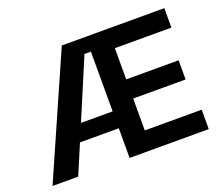

<svg xmlns="http://www.w3.org/2000/svg" viewBox="-119 -906 1257 1084"><g transform="rotate(-20 509.0 -364.0)"><path d="M23.9 0 344.2 -727.5H960.4V-610.8H620.6V-423.3H935.5V-308.1H620.6V-116.7H962.4V0H486.8V-638.7H448.2L178.2 0ZM194.8 -178.2V-279.8H559.1V-178.2Z"/></g></svg>

Font: Inter Cardless
Style: Bold
Weight: 700
Designer: Rasmus Andersson
Foundry: rsms
Version: Version 4.001;git-9221beed3